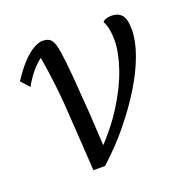

<svg xmlns="http://www.w3.org/2000/svg" viewBox="-87 -507 577 592"><g transform="rotate(-20 201.5 -210.5)"><path d="M123 3.9 113.3 -149.4Q109.4 -222.7 103 -278.3Q96.7 -334 88.9 -377Q55.7 -352.5 28.3 -303.7L3.9 -331.1Q25.4 -364.3 45.4 -385.3Q65.4 -406.2 82.5 -415.5Q99.6 -424.8 111.3 -424.8Q130.9 -424.8 139.6 -414.1Q148.4 -403.3 153.3 -372.1Q158.2 -340.8 162.6 -286.6Q167 -232.4 171.9 -163.1L178.7 -42L160.2 -40Q214.8 -94.7 250.5 -151.4Q286.1 -208 303.7 -259.8Q321.3 -311.5 321.3 -350.6Q321.3 -373 317.9 -388.7Q314.5 -404.3 308.6 -415Q314.5 -420.9 322.8 -422.9Q331.1 -424.8 338.9 -424.8Q358.4 -424.8 370.6 -412.1Q382.8 -399.4 382.8 -362.3Q382.8 -327.1 366.2 -281.2Q349.6 -235.4 319.3 -186Q289.1 -136.7 249 -87.9Q209 -39.1 161.1 3.9Z"/></g></svg>

Font: Crimson Pro Light
Style: Italic
Weight: 300
Italic angle: -12°
Designer: Jacques Le Bailly
Foundry: Baron von Fonthausen
Version: Version 1.003